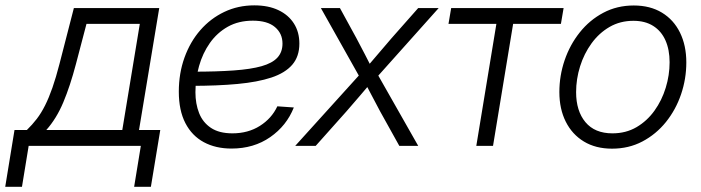

<svg xmlns="http://www.w3.org/2000/svg" viewBox="-75 -553 2657 728"><path d="M-55.2 155.3 -20 -60.1H26.9Q47.4 -80.1 64.5 -102.3Q81.5 -124.5 95.9 -153.3Q110.4 -182.1 123.8 -220.5Q137.2 -258.8 150.4 -310.1L205.1 -522.5H528.8L452.1 -60.1H532.7L497.1 155.3H433.6L459 0H33.7L8.3 155.3ZM100.6 -60.1H388.7L455.1 -462.4H252.9L212.9 -310.1Q190.9 -226.6 165 -165Q139.2 -103.5 100.6 -60.1Z M802.7 10.3Q742.7 10.3 697.8 -13.9Q652.8 -38.1 627.9 -86.2Q603 -134.3 603 -205.6Q603 -274.9 624.5 -334.7Q646 -394.5 684.6 -438.7Q723.1 -482.9 775.4 -507.8Q827.6 -532.7 889.2 -532.7Q942.4 -532.7 980.5 -514.6Q1018.6 -496.6 1039.3 -464.1Q1060.1 -431.6 1060.1 -387.7Q1060.1 -338.9 1033.2 -307.6Q1006.3 -276.4 954.1 -259Q901.9 -241.7 825.4 -234.6Q749 -227.5 649.4 -227.5L657.2 -281.2Q747.1 -281.2 811.5 -285.9Q876 -290.5 916.7 -302Q957.5 -313.5 976.8 -334.5Q996.1 -355.5 996.1 -387.7Q996.1 -426.3 967.5 -450.4Q939 -474.6 883.8 -474.6Q829.6 -474.6 788.8 -451.7Q748 -428.7 720.7 -389.9Q693.4 -351.1 679.7 -302.5Q666 -253.9 666 -203.1Q666 -159.7 679.9 -124.3Q693.8 -88.9 724.9 -68.1Q755.9 -47.4 806.2 -47.4Q865.7 -47.4 910.4 -75.7Q955.1 -104 976.6 -149.9L1039.1 -145.5Q1011.7 -76.2 949.5 -33Q887.2 10.3 802.7 10.3Z M1044.4 0 1307.6 -291 1298.8 -242.7 1141.6 -522.5H1213.9L1276.4 -408.2Q1293 -377.4 1308.3 -347.4Q1323.7 -317.4 1338.9 -287.6H1306.6Q1332.5 -317.4 1357.7 -347.4Q1382.8 -377.4 1409.7 -408.2L1510.7 -522.5H1588.4L1337.9 -242.2L1345.7 -290.5L1510.7 0H1439L1366.2 -130.9Q1350.1 -160.6 1335.4 -189.2Q1320.8 -217.8 1305.2 -246.6H1337.9Q1313 -217.8 1289.1 -189.2Q1265.1 -160.6 1238.8 -130.9L1122.1 0Z M1731 0 1807.1 -462.4H1625.5L1635.7 -522.5H2062L2051.8 -462.4H1870.6L1794.4 0Z M2245.6 10.7Q2183.6 10.7 2138.9 -16.4Q2094.2 -43.5 2070.1 -91.8Q2045.9 -140.1 2045.9 -204.1Q2045.9 -266.1 2065.9 -324.7Q2085.9 -383.3 2123.3 -430.2Q2160.6 -477.1 2212.6 -504.6Q2264.6 -532.2 2328.1 -532.2Q2390.1 -532.2 2434.8 -505.1Q2479.5 -478 2503.4 -429.2Q2527.3 -380.4 2527.3 -316.4Q2527.3 -253.9 2507.3 -195.3Q2487.3 -136.7 2450 -90.3Q2412.6 -43.9 2360.8 -16.6Q2309.1 10.7 2245.6 10.7ZM2247.1 -47.4Q2298.3 -47.4 2338.4 -70.8Q2378.4 -94.2 2406.5 -133.3Q2434.6 -172.4 2449.2 -220.2Q2463.9 -268.1 2463.9 -316.9Q2463.9 -364.7 2448.2 -399.9Q2432.6 -435.1 2401.9 -454.6Q2371.1 -474.1 2326.7 -474.1Q2276.4 -474.1 2236.3 -450.9Q2196.3 -427.7 2168 -388.7Q2139.6 -349.6 2124.5 -301.5Q2109.4 -253.4 2109.4 -203.6Q2109.4 -132.3 2144.8 -89.8Q2180.2 -47.4 2247.1 -47.4Z"/></svg>

Font: Inter 28pt Light
Style: Italic
Weight: 300
Italic angle: -9.3988°
Designer: Rasmus Andersson
Foundry: rsms
Version: Version 4.001;git-66647c0bb